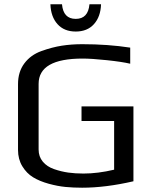

<svg xmlns="http://www.w3.org/2000/svg" viewBox="-20 -865 706 895"><path d="M602 -20Q472 10 363 10Q322 10 285.5 6.5Q249 3 207 -8.5Q165 -20 134.5 -38.5Q104 -57 84 -90Q64 -123 64 -166V-473Q64 -530 93.5 -569.5Q123 -609 173 -627Q223 -645 268 -652Q313 -659 363 -659Q483 -659 587 -643V-568Q549 -577 478 -584.5Q407 -592 365 -592Q160 -592 160 -474V-168Q160 -135 179.5 -111.5Q199 -88 232.5 -76.5Q266 -65 298.5 -60.5Q331 -56 369 -56Q436 -56 512 -74V-301H360V-369H602ZM215 -845H269Q275 -777 333 -777Q391 -777 397 -845H451Q449 -787 418 -752.5Q387 -718 333 -718Q279 -718 248 -752.5Q217 -787 215 -845Z"/></svg>

Font: Play
Style: Regular
Weight: 400
Designer: Jonas Hecksher
Foundry: Jonas Hecksher, Playtypeª, e-types AS
Version: Version 1.002